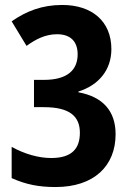

<svg xmlns="http://www.w3.org/2000/svg" viewBox="-20 -744 525 774"><path d="M204 10C359 10 446 -75 446 -203C446 -297 394 -354 296 -372V-375C379 -401 429 -463 429 -546C429 -659 350 -724 231 -724C149 -724 86 -699 27 -658L87 -559C123 -585 162 -606 210 -606C265 -606 293 -576 293 -525C293 -463 253 -422 157 -422H117V-312H157C261 -312 302 -275 302 -209C302 -145 270 -107 186 -107C136 -107 79 -123 27 -152V-26C85 0 137 10 204 10Z"/></svg>

Font: Noto Sans Devanagari Condensed
Style: Bold
Weight: 700
Width: 3
Designer: Jelle Bosma - Monotype Design Team
Foundry: Monotype Imaging Inc.
Version: Version 2.004